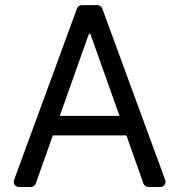

<svg xmlns="http://www.w3.org/2000/svg" viewBox="-20 -747 716 767"><path d="M34.8 -21Q34.8 -23.1 36.2 -28.1L287.6 -713.1Q289.8 -719.1 295.1 -722.8Q300.4 -726.6 307.2 -726.6H369Q375.4 -726.6 380.7 -722.8Q386 -719.1 388.5 -713.1L639.9 -28.1Q641.3 -23.1 641.3 -21Q641.3 -12.4 635.3 -6.2Q629.3 0 620.4 0H572.8Q566.1 0 560.7 -3.9Q555.4 -7.8 552.9 -13.8L485.1 -206H191.1L122.9 -13.8Q120.7 -7.8 115.4 -3.9Q110.1 0 103.3 0H55.4Q46.9 0 40.8 -6.2Q34.8 -12.4 34.8 -21ZM457.4 -284.1 340.9 -611.9H335.2L218.8 -284.1Z"/></svg>

Font: DeltaSans
Style: Regular
Weight: 400
Designer: Rasmus Andersson
Foundry: rsms
Version: Version 3.012